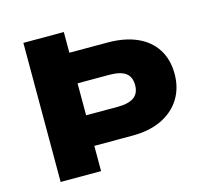

<svg xmlns="http://www.w3.org/2000/svg" viewBox="-102 -822 1015 940"><g transform="rotate(-15 405.5 -352.5)"><path d="M93 0V-705H298V-600H491Q577 -600 639.5 -572.5Q702 -545 735.5 -492.5Q769 -440 769 -367Q769 -295 735 -241Q701 -187 639 -157.5Q577 -128 491 -128H298V0ZM298 -283H458Q513 -283 540.5 -302.5Q568 -322 568 -364Q568 -406 541.5 -425.5Q515 -445 458 -445H298Z"/></g></svg>

Font: Nunito Sans 7pt SemiExpanded Black
Style: Regular
Weight: 900
Width: 6
Designer: Vernon Adams
Foundry: Vernon Adams
Version: Version 3.101;gftools[0.9.27]